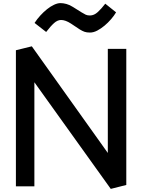

<svg xmlns="http://www.w3.org/2000/svg" viewBox="-20 -1186 905 1222"><path d="M200 -1040Q216.2 -1065 236.9 -1087.5Q257.5 -1110 279.4 -1127.5Q301.2 -1145 323.8 -1155.6Q346.2 -1166.2 365 -1166.2Q382.5 -1166.2 403.1 -1160.6Q423.8 -1155 445 -1141.2L498.8 -1107.5Q515 -1097.5 525.6 -1092.5Q536.2 -1087.5 552.5 -1087.5Q578.8 -1087.5 602.5 -1109.4Q626.2 -1131.2 650 -1162.5L718.8 -1107.5Q706.2 -1086.2 686.9 -1063.8Q667.5 -1041.2 645 -1022.5Q622.5 -1003.8 598.8 -991.2Q575 -978.8 552.5 -978.8Q531.2 -978.8 517.5 -983.8Q503.8 -988.8 487.5 -998.8L431.2 -1036.2Q396.2 -1058.8 368.8 -1058.8Q346.2 -1058.8 324.4 -1039.4Q302.5 -1020 273.8 -982.5ZM198.8 -662.5V0H81.2V-866.2L182.5 -891.2L666.2 -212.5V-875H783.8V-8.8L685 16.2Z"/></svg>

Font: Abordage
Style: Regular
Weight: 400
Designer: Ange Degheest & Eugénie Bidaut
Foundry: Velvetyne Type Foundry
Version: Version 1.000;FEAKit 1.0